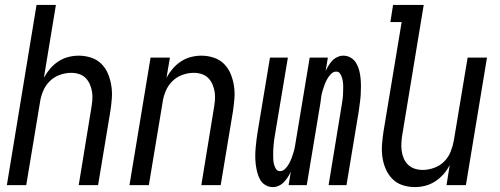

<svg xmlns="http://www.w3.org/2000/svg" viewBox="-20 -755 2040 783"><path d="M8 0 129 -735H208L159 -438Q170 -458 184.5 -475Q199 -492 218 -504.5Q237 -517 258.5 -522.5Q280 -528 301 -528Q327 -528 351.5 -520Q376 -512 393.5 -494.5Q411 -477 420.5 -454Q430 -431 434 -405.5Q438 -380 436 -353.5Q434 -327 430 -301L380 0H301L352 -312Q355 -329 356.5 -346Q358 -363 355.5 -379.5Q353 -396 346.5 -411Q340 -426 329 -437Q318 -448 302.5 -453Q287 -458 270 -458Q247 -458 223.5 -449.5Q200 -441 182.5 -423.5Q165 -406 155.5 -383Q146 -360 143 -337L87 0Z M508 0 594 -520H673L659 -438Q670 -458 684.5 -475Q699 -492 718 -504.5Q737 -517 758.5 -522.5Q780 -528 801 -528Q827 -528 851.5 -520Q876 -512 893.5 -494.5Q911 -477 920.5 -454Q930 -431 934 -405.5Q938 -380 936 -353.5Q934 -327 930 -301L880 0H801L852 -312Q855 -329 856.5 -346Q858 -363 855.5 -379.5Q853 -396 846.5 -411Q840 -426 829 -437Q818 -448 802.5 -453Q787 -458 770 -458Q747 -458 723.5 -449.5Q700 -441 682.5 -423.5Q665 -406 655.5 -383Q646 -360 643 -337L587 0Z M1093 8Q1076 8 1062 -0.5Q1048 -9 1040.5 -23Q1033 -37 1029 -52.5Q1025 -68 1023 -84.5Q1021 -101 1021 -118Q1021 -135 1022.5 -151.5Q1024 -168 1026 -185Q1028 -202 1031 -219L1081 -520H1154L1102 -209Q1100 -198 1098.5 -187.5Q1097 -177 1096 -166.5Q1095 -156 1094.5 -145.5Q1094 -135 1094 -125Q1094 -115 1094.5 -104.5Q1095 -94 1097.5 -84.5Q1100 -75 1105.5 -66Q1111 -57 1122 -57Q1134 -57 1143.5 -67Q1153 -77 1159 -88Q1165 -99 1169.5 -111Q1174 -123 1177.5 -135Q1181 -147 1183 -159Q1185 -171 1187 -183L1243 -520H1317L1308 -465Q1313 -476 1319.5 -487Q1326 -498 1335 -507.5Q1344 -517 1356 -522.5Q1368 -528 1380 -528Q1397 -528 1411 -519.5Q1425 -511 1433 -497Q1441 -483 1445 -467.5Q1449 -452 1450.5 -435.5Q1452 -419 1452 -402Q1452 -385 1451 -368.5Q1450 -352 1447.5 -335Q1445 -318 1443 -301L1393 0H1320L1371 -311Q1373 -322 1374.5 -332.5Q1376 -343 1377.5 -353.5Q1379 -364 1379 -374.5Q1379 -385 1379.5 -395Q1380 -405 1379 -415.5Q1378 -426 1375.5 -435.5Q1373 -445 1367.5 -454Q1362 -463 1351 -463Q1339 -463 1329.5 -453Q1320 -443 1314 -432Q1308 -421 1303.5 -409Q1299 -397 1295.5 -385Q1292 -373 1290 -361Q1288 -349 1287 -337L1231 0H1157L1166 -55Q1161 -44 1154 -33Q1147 -22 1138 -12.5Q1129 -3 1117 2.5Q1105 8 1093 8Z M1672 8Q1646 8 1621.5 0Q1597 -8 1580 -25.5Q1563 -43 1553 -66Q1543 -89 1539.5 -114.5Q1536 -140 1538 -166.5Q1540 -193 1544 -219L1618 -665H1572L1583 -735H1708L1621 -208Q1618 -191 1617 -174Q1616 -157 1618 -140.5Q1620 -124 1626.5 -109Q1633 -94 1644.5 -83Q1656 -72 1671.5 -67Q1687 -62 1704 -62Q1727 -62 1750.5 -70.5Q1774 -79 1791.5 -96.5Q1809 -114 1818 -137Q1827 -160 1831 -183L1887 -520H1966L1880 0H1801L1814 -82Q1804 -62 1789 -45Q1774 -28 1755 -15.5Q1736 -3 1714.5 2.5Q1693 8 1672 8Z"/></svg>

Font: Iosevka Oblique
Style: Regular
Weight: 400
Italic angle: -9°
Monospace: yes
Designer: Belleve Invis
Foundry: Belleve Invis
Version: Version 32.5.0; ttfautohint (v1.8.4)